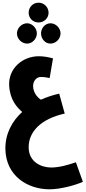

<svg xmlns="http://www.w3.org/2000/svg" viewBox="-20 -1013 636 1427"><path d="M267 -846C308 -846 341 -879 341 -918C341 -959 308 -993 267 -993C224 -993 193 -959 193 -918C193 -879 224 -846 267 -846ZM182 -689C220 -689 254 -725 254 -765C254 -803 220 -840 182 -840C140 -840 106 -803 106 -765C106 -725 140 -689 182 -689ZM355 -689C396 -689 430 -725 430 -765C430 -803 396 -840 355 -840C315 -840 285 -803 285 -765C285 -725 315 -689 355 -689ZM348 394C432 394 548 361 596 338L544 193C484 214 418 232 360 232C292 232 193 195 193 81C193 -31 279 -128 461 -169L420 -317C375 -307 329 -292 284 -272C254 -291 226 -330 226 -373C226 -410 249 -441 285 -441C304 -441 322 -439 349 -433L374 -579C335 -590 299 -595 268 -595C150 -595 43 -507 48 -380C53 -271 106 -215 145 -181C69 -112 18 -18 20 97C25 297 188 394 348 394Z"/></svg>

Font: Noto Sans Arabic ExtCond Blk
Style: Regular
Weight: 900
Width: 2
Designer: Monotype Design Team, Nadine Chahine, Nizar Qandah and Khaled Hosny
Foundry: Monotype Imaging Inc.
Version: Version 2.012